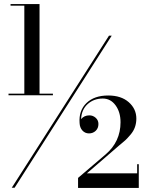

<svg xmlns="http://www.w3.org/2000/svg" viewBox="-20 -826 724 947"><path d="M22 -364H100V-798H32V-806H175V-364H241V-356H22ZM517.5 -650H531L52 100H38ZM664.5 101H365V51.5L500.5 -64Q574.5 -127 574.5 -223Q574.5 -273 550 -306.5Q525.5 -340 487 -340Q442.5 -340 412.2 -312.5Q382 -285 380 -238.5Q395 -257 421 -257Q438.5 -257 452 -245Q465.5 -233 465.5 -214.5Q465.5 -193.5 452 -180.8Q438.5 -168 419 -168Q399.5 -168 386.5 -182.2Q373.5 -196.5 372.5 -219.5Q368 -280.5 406.5 -317.8Q445 -355 513.5 -355Q577.5 -355 615 -322Q652.5 -289 652.5 -241Q652.5 -218.5 645.5 -198.8Q638.5 -179 623.5 -161.5Q608.5 -144 597.8 -134Q587 -124 567 -108L408.5 29H656.5V-16H664.5Z"/></svg>

Font: Bodoni* 16pt Medium
Style: Regular
Weight: 500
Version: Version 2.3